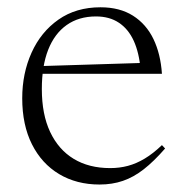

<svg xmlns="http://www.w3.org/2000/svg" viewBox="-20 -484 492 514"><path d="M249 -464.5Q300.5 -464.5 336 -442Q371.5 -419.5 390.8 -379.5Q410 -339.5 413.5 -286.5H85.5V-307L376.5 -316L356.5 -297Q352.5 -343 338 -374.8Q323.5 -406.5 298.2 -423.2Q273 -440 237 -440Q191 -440 158.5 -417Q126 -394 109 -350.8Q92 -307.5 92 -245.5Q92 -178 114.2 -130.8Q136.5 -83.5 177.2 -58.8Q218 -34 275 -34Q300 -34 322.5 -40Q345 -46 367.5 -59.5Q390 -73 413.5 -95.5L422 -86.5Q392 -52 364.8 -30.8Q337.5 -9.5 309 0.2Q280.5 10 246.5 10Q185 10 138.2 -18Q91.5 -46 65.5 -97.8Q39.5 -149.5 39.5 -221Q39.5 -287.5 64.5 -343Q89.5 -398.5 136.5 -431.5Q183.5 -464.5 249 -464.5Z"/></svg>

Font: Newsreader 36pt Light
Style: Regular
Weight: 300
Designer: Hugues Gentile
Foundry: Production Type
Version: Version 1.003